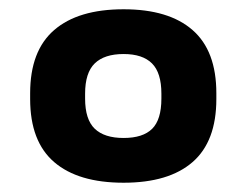

<svg xmlns="http://www.w3.org/2000/svg" viewBox="-20 -509 532 414"><path d="M246.5 -211.5Q205 -211.5 184.2 -231.5Q163.5 -251.5 163.5 -296.5V-307Q163.5 -352 184.2 -372.2Q205 -392.5 246.5 -392.5Q287.5 -392.5 307.8 -372.2Q328 -352 328 -307V-296.5Q328 -251 308 -231.2Q288 -211.5 246.5 -211.5ZM246.5 -115Q344 -115 395.2 -159.5Q446.5 -204 446.5 -295.5V-308Q446.5 -399.5 395.2 -444.2Q344 -489 246.5 -489Q148.5 -489 96.8 -444.2Q45 -399.5 45 -308V-295.5Q45 -204 96.8 -159.5Q148.5 -115 246.5 -115Z"/></svg>

Font: Anek Devanagari SemiBold
Style: Regular
Weight: 600
Designer: Kailash Malviya (Devanagari) & Yesha Goshar (Latin)
Foundry: Ek Type
Version: Version 1.003